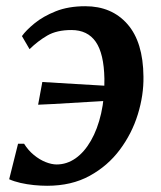

<svg xmlns="http://www.w3.org/2000/svg" viewBox="-20 -587 518 617"><path d="M254 -567Q339 -567 389.5 -509.5Q440 -452 441 -341Q442 -281.5 423 -219.8Q404 -158 365.2 -106Q326.5 -54 268.2 -22Q210 10 131.5 10Q111.5 10 89 7.8Q66.5 5.5 45.8 0.8Q25 -4 9.5 -11L38 -125H57.5Q70.5 -104 88.8 -89Q107 -74 126.5 -66.2Q146 -58.5 162 -58.5Q194.5 -58.5 222.8 -78.2Q251 -98 272.2 -135Q293.5 -172 305 -222.5Q316.5 -273 315.5 -334Q314 -414.5 287.8 -452.5Q261.5 -490.5 209.5 -490.5Q162.5 -490.5 132 -472.8Q101.5 -455 75 -429L50.5 -471Q63.5 -489.5 91 -512Q118.5 -534.5 159.2 -550.8Q200 -567 254 -567ZM102.5 -250.5 116 -323.5Q171.5 -320 223.8 -317Q276 -314 335 -310.5L324.5 -263Q259.5 -259.5 205.8 -256Q152 -252.5 102.5 -250.5Z"/></svg>

Font: Merriweather 20pt SemiBold
Style: Italic
Weight: 600
Italic angle: -7.8°
Version: Version 2.101